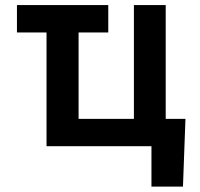

<svg xmlns="http://www.w3.org/2000/svg" viewBox="-20 -565 772 742"><path d="M398.4 -545.5V-439.6H283.7V-105.5H497.5V-545.5H620.4V-105.5H696.7L687.1 156.2H565.3V0H159.8V-439.6H45.5V-545.5Z"/></svg>

Font: Inter UI Semi Bold
Style: Regular
Weight: 600
Designer: Rasmus Andersson
Foundry: rsms
Version: 3.2;8d6f07862